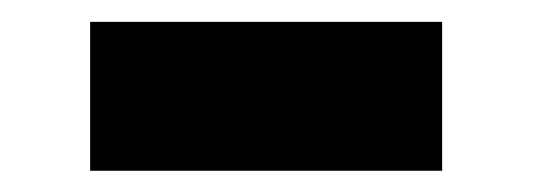

<svg xmlns="http://www.w3.org/2000/svg" viewBox="-20 -373 500 180"><path d="M394.5 -352.5H64.5V-212.9H394.5Z"/></svg>

Font: Pretendard Black
Style: Regular
Weight: 900
Designer: Base glyphs from Inter by Rasmus Andersson; Hangeul glyphs from Noto Sans CJK(Source Han Sans) by Jang Soo-young and Kan
Foundry: Kil Hyung-jin
Version: Version 1.309;Glyphs 3.2 (3225)